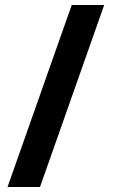

<svg xmlns="http://www.w3.org/2000/svg" viewBox="-20 -743 449 763"><path d="M10 0 265 -723H394L139 0Z"/></svg>

Font: Public Sans Black
Style: Regular
Weight: 900
Designer: The Public Sans Project Authors: Dan O. Williams and USWDS (Libre Franklin designed by Pablo Impallari and Rodrigo Fuenz
Version: Version 1.007